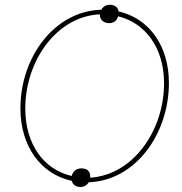

<svg xmlns="http://www.w3.org/2000/svg" viewBox="-20 -745 747 790"><path d="M64 -299C64 -142 149 -28 275 -1C279 13 290 23 306 24C322 26 337 19 345 5C538 -2 675 -194 675 -404C675 -555 595 -669 468 -698C466 -713 455 -723 438 -725C420 -727 405 -720 397 -705C206 -700 64 -512 64 -299ZM84 -298C84 -496 214 -678 391 -686C390 -667 403 -652 424 -650C446 -648 461 -659 466 -678C576 -651 655 -551 655 -402C655 -208 528 -25 351 -14C353 -38 341 -50 320 -52C297 -54 280 -42 275 -21C160 -47 84 -152 84 -298Z"/></svg>

Font: Fixel Text 20240404 Thin
Style: Italic
Weight: 100
Width: 4
Italic angle: -10°
Designer: AlfaBravo + MacPaw
Foundry: Kyrylo Tkachov, Marchela Mozhyna, Serhii Makarenko, Maria Weinstein, Zakhar Kryvoshyya
Version: Version 1.211;Glyphs 3.2 (3225)